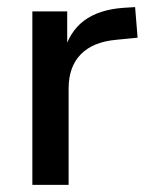

<svg xmlns="http://www.w3.org/2000/svg" viewBox="-20 -520 413 540"><path d="M71 0V-488H169V-371H159Q175 -431 216.5 -462Q258 -493 327 -498L360 -500L367 -414L306 -408Q241 -402 207 -367Q173 -332 173 -271V0Z"/></svg>

Font: Nunito Sans 12pt ExtraLight 12pt SemiBold
Style: Regular
Weight: 600
Version: Version 3.101;gftools[0.9.27]